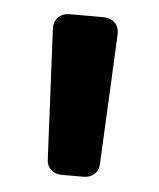

<svg xmlns="http://www.w3.org/2000/svg" viewBox="-36 -826 330 399"><g transform="rotate(5 129.5 -627.0)"><path d="M75 -491 62 -760Q61 -775 70 -784.5Q79 -794 94 -794H165Q180 -794 189 -784.5Q198 -775 197 -760L184 -491Q184 -477 175 -468.5Q166 -460 152 -460H107Q93 -460 84 -468.5Q75 -477 75 -491Z"/></g></svg>

Font: Tsunagi Gothic Black
Style: Regular
Weight: 900
Designer: Yoshimichi Ohira
Foundry: Positype
Version: Version 1.001